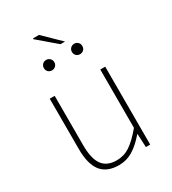

<svg xmlns="http://www.w3.org/2000/svg" viewBox="-195 -904 914 1020"><g transform="rotate(-30 262.0 -394.0)"><path d="M231.9 12.2Q158.2 12.2 123 -32.2Q87.9 -76.7 87.9 -169.9V-478H118.2V-173.8Q118.2 -93.3 145.8 -54.7Q173.3 -16.1 233.9 -16.1Q277.8 -16.1 314.5 -40.3Q351.1 -64.5 397.9 -120.1V-478H428.2V0H401.9L397.9 -82H396Q356.9 -36.1 317.6 -12Q278.3 12.2 231.9 12.2ZM196.8 -611.1Q187.5 -602.1 173.8 -602.1Q160.2 -602.1 151.1 -611.1Q142.1 -620.1 142.1 -633.8Q142.1 -647.5 151.1 -656.7Q160.2 -666 173.8 -666Q187.5 -666 196.8 -656.7Q206.1 -647.5 206.1 -633.8Q206.1 -620.1 196.8 -611.1ZM368.9 -611.1Q359.9 -602.1 346.2 -602.1Q332.5 -602.1 323.2 -611.1Q314 -620.1 314 -633.8Q314 -647.5 323.2 -656.7Q332.5 -666 346.2 -666Q359.9 -666 368.9 -656.7Q377.9 -647.5 377.9 -633.8Q377.9 -620.1 368.9 -611.1ZM282.2 -700.2 169.9 -795.9 171.9 -799.8H208L310.1 -700.2Z"/></g></svg>

Font: Source Sans 3 ExtraLight
Style: Regular
Weight: 200
Designer: Paul D. Hunt
Foundry: Adobe
Version: Version 3.052;hotconv 1.1.0;makeotfexe 2.6.0